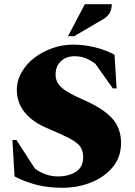

<svg xmlns="http://www.w3.org/2000/svg" viewBox="-20 -882 639 912"><path d="M276 10Q207 10 152 -4.5Q97 -19 49 -44L39 -217H58L146 -81Q167 -65 195.5 -54.5Q224 -44 255 -44Q306 -44 340.5 -66Q375 -88 375 -136Q375 -164 362.5 -183.5Q350 -203 314 -222.5Q278 -242 207 -272Q136 -301 98 -347.5Q60 -394 60 -455Q60 -500 83 -539.5Q106 -579 144 -608Q182 -637 229.5 -653.5Q277 -670 326 -670Q380 -670 432 -657Q484 -644 524 -622L534 -462H516L433 -579Q410 -596 386.5 -605.5Q363 -615 334 -615Q295 -615 269.5 -591.5Q244 -568 244 -527Q244 -504 256 -485Q268 -466 297 -448Q326 -430 378 -407Q470 -367 512.5 -320Q555 -273 555 -203Q555 -137 516.5 -89.5Q478 -42 414 -16Q350 10 276 10ZM303 -710 383 -862H511Q511 -841 502 -822.5Q493 -804 467 -789L332 -710Z"/></svg>

Font: Spectral ExtraBold
Style: Regular
Weight: 800
Designer: Jean-Baptiste Levee
Foundry: Production Type
Version: Version 2.001